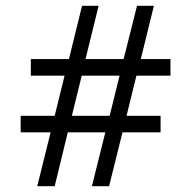

<svg xmlns="http://www.w3.org/2000/svg" viewBox="-20 -640 640 660"><path d="M355 0H296L342 -185H213L168 0H108L154 -185H51V-242H168L202 -380H86V-437H217L262 -620H319L274 -437H405L451 -620H509L464 -437H566V-380H449L415 -242H532V-185H401ZM227 -242H357L391 -380H261Z"/></svg>

Font: Tiro Gurmukhi
Style: Italic
Weight: 400
Italic angle: -11°
Designer: Gurmukhi: John Hudson & Fiona Ross, assisted by Paul Hanslow. Latin: John Hudson with Paul Hanslow, assisted by Kaja Soj
Foundry: Tiro Typeworks Ltd.
Version: Version 1.52